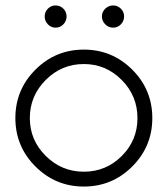

<svg xmlns="http://www.w3.org/2000/svg" viewBox="-20 -663 611 701"><path d="M154.8 -631.3Q166.5 -643.1 183.1 -643.1Q199.7 -643.1 211.4 -631.3Q223.1 -619.6 223.1 -603Q223.1 -586.4 211.4 -574.2Q199.7 -562 183.1 -562Q166.5 -562 154.8 -574.2Q143.1 -586.4 143.1 -603Q143.1 -619.6 154.8 -631.3ZM364.3 -631.3Q376.5 -643.1 393.1 -643.1Q409.7 -643.1 421.4 -631.3Q433.1 -619.6 433.1 -603Q433.1 -586.4 421.4 -574.2Q409.7 -562 393.1 -562Q376.5 -562 364.3 -574.2Q352.1 -586.4 352.1 -603Q352.1 -619.6 364.3 -631.3ZM88.9 -231.9Q88.9 -151.4 147 -93.8Q205.1 -36.1 286.1 -36.1Q367.2 -36.1 424.6 -93.5Q481.9 -150.9 481.9 -231.9Q481.9 -313 424.3 -371.1Q366.7 -429.2 286.1 -429.2Q205.1 -429.2 147 -371.1Q88.9 -313 88.9 -231.9ZM109.4 -408.7Q182.6 -481.9 286.1 -481.9Q389.6 -481.9 462.9 -408.7Q536.1 -335.4 536.1 -231.9Q536.1 -128.4 462.9 -55.2Q389.6 18.1 286.1 18.1Q182.6 18.1 109.4 -55.2Q36.1 -128.4 36.1 -231.9Q36.1 -335.4 109.4 -408.7Z"/></svg>

Font: Rawengulk
Style: Demibold
Weight: 600
Version: Version 0.92